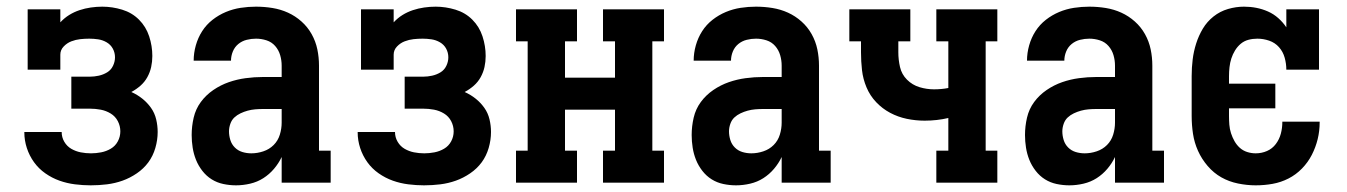

<svg xmlns="http://www.w3.org/2000/svg" viewBox="-20 -548 4040 576"><path d="M252 8Q229 8 205 5Q181 2 158.5 -6Q136 -14 116 -28Q96 -42 82 -61.5Q68 -81 60.5 -104Q53 -127 53 -151Q53 -151 53 -151Q53 -151 53 -152H165Q165 -152 165 -152Q165 -152 165 -152Q165 -152 165 -152Q165 -152 165 -152Q165 -136 173 -122.5Q181 -109 194 -101.5Q207 -94 222 -91Q237 -88 253 -88Q268 -88 283.5 -91Q299 -94 312.5 -102Q326 -110 333.5 -124Q341 -138 341 -154Q341 -170 333.5 -184.5Q326 -199 312 -207.5Q298 -216 282 -219Q266 -222 250 -222H194V-318H250Q263 -318 276.5 -321Q290 -324 301.5 -331Q313 -338 319 -350.5Q325 -363 325 -376Q325 -390 318.5 -402Q312 -414 300 -421Q288 -428 274.5 -430Q261 -432 248 -432Q234 -432 220.5 -430.5Q207 -429 194 -424Q181 -419 171 -408.5Q161 -398 161 -384V-339H63V-520H161V-481Q173 -494 187.5 -503Q202 -512 218.5 -517.5Q235 -523 252.5 -525.5Q270 -528 287 -528Q317 -528 346.5 -519Q376 -510 397 -489Q418 -468 427.5 -439Q437 -410 437 -380Q437 -363 433.5 -347Q430 -331 422 -316.5Q414 -302 401.5 -291Q389 -280 374 -272Q392 -264 407 -252Q422 -240 433 -224.5Q444 -209 448.5 -190Q453 -171 453 -152Q453 -128 446 -104Q439 -80 425 -61Q411 -42 390.5 -28Q370 -14 347.5 -6Q325 2 301 5Q277 8 252 8Z M688 8Q669 8 650 4Q631 0 615 -10Q599 -20 587 -35.5Q575 -51 568 -68.5Q561 -86 558 -105Q555 -124 555 -143Q555 -169 561 -195Q567 -221 582.5 -242Q598 -263 620 -278Q642 -293 666.5 -301.5Q691 -310 717 -313.5Q743 -317 769 -317H825V-351Q825 -367 820.5 -382.5Q816 -398 805.5 -410Q795 -422 779.5 -427Q764 -432 748 -432Q734 -432 720 -428.5Q706 -425 695 -416Q684 -407 678.5 -393.5Q673 -380 673 -366H561Q561 -389 567.5 -412Q574 -435 586.5 -454.5Q599 -474 617.5 -488.5Q636 -503 657.5 -512Q679 -521 702 -524.5Q725 -528 748 -528Q773 -528 797.5 -524Q822 -520 844 -510Q866 -500 884.5 -483.5Q903 -467 915 -445.5Q927 -424 932 -400Q937 -376 937 -351V-96H972V0H825V-77Q816 -58 802 -41.5Q788 -25 770 -13.5Q752 -2 730.5 3Q709 8 688 8ZM734 -88Q752 -88 770 -94Q788 -100 801 -113Q814 -126 819.5 -144Q825 -162 825 -180V-221H769Q757 -221 745.5 -220Q734 -219 723 -216Q712 -213 701.5 -208Q691 -203 683 -195.5Q675 -188 671 -176.5Q667 -165 667 -154Q667 -141 671 -128Q675 -115 684.5 -105.5Q694 -96 707 -92Q720 -88 734 -88Z M1252 8Q1229 8 1205 5Q1181 2 1158.5 -6Q1136 -14 1116 -28Q1096 -42 1082 -61.5Q1068 -81 1060.5 -104Q1053 -127 1053 -151Q1053 -151 1053 -151Q1053 -151 1053 -152H1165Q1165 -152 1165 -152Q1165 -152 1165 -152Q1165 -152 1165 -152Q1165 -152 1165 -152Q1165 -136 1173 -122.5Q1181 -109 1194 -101.5Q1207 -94 1222 -91Q1237 -88 1253 -88Q1268 -88 1283.5 -91Q1299 -94 1312.5 -102Q1326 -110 1333.5 -124Q1341 -138 1341 -154Q1341 -170 1333.5 -184.5Q1326 -199 1312 -207.5Q1298 -216 1282 -219Q1266 -222 1250 -222H1194V-318H1250Q1263 -318 1276.5 -321Q1290 -324 1301.5 -331Q1313 -338 1319 -350.5Q1325 -363 1325 -376Q1325 -390 1318.5 -402Q1312 -414 1300 -421Q1288 -428 1274.5 -430Q1261 -432 1248 -432Q1234 -432 1220.5 -430.5Q1207 -429 1194 -424Q1181 -419 1171 -408.5Q1161 -398 1161 -384V-339H1063V-520H1161V-481Q1173 -494 1187.5 -503Q1202 -512 1218.5 -517.5Q1235 -523 1252.5 -525.5Q1270 -528 1287 -528Q1317 -528 1346.5 -519Q1376 -510 1397 -489Q1418 -468 1427.5 -439Q1437 -410 1437 -380Q1437 -363 1433.5 -347Q1430 -331 1422 -316.5Q1414 -302 1401.5 -291Q1389 -280 1374 -272Q1392 -264 1407 -252Q1422 -240 1433 -224.5Q1444 -209 1448.5 -190Q1453 -171 1453 -152Q1453 -128 1446 -104Q1439 -80 1425 -61Q1411 -42 1390.5 -28Q1370 -14 1347.5 -6Q1325 2 1301 5Q1277 8 1252 8Z M1528 0V-96H1563V-424H1528V-520H1711V-424H1675V-315H1825V-424H1789V-520H1972V-424H1937V-96H1972V0H1789V-96H1825V-219H1675V-96H1711V0Z M2188 8Q2169 8 2150 4Q2131 0 2115 -10Q2099 -20 2087 -35.5Q2075 -51 2068 -68.5Q2061 -86 2058 -105Q2055 -124 2055 -143Q2055 -169 2061 -195Q2067 -221 2082.5 -242Q2098 -263 2120 -278Q2142 -293 2166.5 -301.5Q2191 -310 2217 -313.5Q2243 -317 2269 -317H2325V-351Q2325 -367 2320.5 -382.5Q2316 -398 2305.5 -410Q2295 -422 2279.5 -427Q2264 -432 2248 -432Q2234 -432 2220 -428.5Q2206 -425 2195 -416Q2184 -407 2178.5 -393.5Q2173 -380 2173 -366H2061Q2061 -389 2067.5 -412Q2074 -435 2086.5 -454.5Q2099 -474 2117.5 -488.5Q2136 -503 2157.5 -512Q2179 -521 2202 -524.5Q2225 -528 2248 -528Q2273 -528 2297.5 -524Q2322 -520 2344 -510Q2366 -500 2384.5 -483.5Q2403 -467 2415 -445.5Q2427 -424 2432 -400Q2437 -376 2437 -351V-96H2472V0H2325V-77Q2316 -58 2302 -41.5Q2288 -25 2270 -13.5Q2252 -2 2230.5 3Q2209 8 2188 8ZM2234 -88Q2252 -88 2270 -94Q2288 -100 2301 -113Q2314 -126 2319.5 -144Q2325 -162 2325 -180V-221H2269Q2257 -221 2245.5 -220Q2234 -219 2223 -216Q2212 -213 2201.5 -208Q2191 -203 2183 -195.5Q2175 -188 2171 -176.5Q2167 -165 2167 -154Q2167 -141 2171 -128Q2175 -115 2184.5 -105.5Q2194 -96 2207 -92Q2220 -88 2234 -88Z M2789 0V-96H2825V-194Q2808 -190 2790 -188Q2772 -186 2754 -186Q2727 -186 2700.5 -191.5Q2674 -197 2650.5 -209.5Q2627 -222 2608.5 -241.5Q2590 -261 2579.5 -286Q2569 -311 2566 -337.5Q2563 -364 2563 -391V-424H2528V-520H2711V-424H2675V-391Q2675 -369 2680 -347Q2685 -325 2701 -309Q2717 -293 2738.5 -286.5Q2760 -280 2782 -280Q2793 -280 2804 -281Q2815 -282 2825 -284V-424H2789V-520H2972V-424H2937V-96H2972V0Z M3188 8Q3169 8 3150 4Q3131 0 3115 -10Q3099 -20 3087 -35.5Q3075 -51 3068 -68.5Q3061 -86 3058 -105Q3055 -124 3055 -143Q3055 -169 3061 -195Q3067 -221 3082.5 -242Q3098 -263 3120 -278Q3142 -293 3166.5 -301.5Q3191 -310 3217 -313.5Q3243 -317 3269 -317H3325V-351Q3325 -367 3320.5 -382.5Q3316 -398 3305.5 -410Q3295 -422 3279.5 -427Q3264 -432 3248 -432Q3234 -432 3220 -428.5Q3206 -425 3195 -416Q3184 -407 3178.5 -393.5Q3173 -380 3173 -366H3061Q3061 -389 3067.5 -412Q3074 -435 3086.5 -454.5Q3099 -474 3117.5 -488.5Q3136 -503 3157.5 -512Q3179 -521 3202 -524.5Q3225 -528 3248 -528Q3273 -528 3297.5 -524Q3322 -520 3344 -510Q3366 -500 3384.5 -483.5Q3403 -467 3415 -445.5Q3427 -424 3432 -400Q3437 -376 3437 -351V-96H3472V0H3325V-77Q3316 -58 3302 -41.5Q3288 -25 3270 -13.5Q3252 -2 3230.5 3Q3209 8 3188 8ZM3234 -88Q3252 -88 3270 -94Q3288 -100 3301 -113Q3314 -126 3319.5 -144Q3325 -162 3325 -180V-221H3269Q3257 -221 3245.5 -220Q3234 -219 3223 -216Q3212 -213 3201.5 -208Q3191 -203 3183 -195.5Q3175 -188 3171 -176.5Q3167 -165 3167 -154Q3167 -141 3171 -128Q3175 -115 3184.5 -105.5Q3194 -96 3207 -92Q3220 -88 3234 -88Z M3747 8Q3721 8 3694 2.5Q3667 -3 3644 -16Q3621 -29 3603 -50Q3585 -71 3574 -95.5Q3563 -120 3559 -146.5Q3555 -173 3555 -200V-320Q3555 -345 3558 -369.5Q3561 -394 3568.5 -417.5Q3576 -441 3588.5 -462Q3601 -483 3620.5 -498.5Q3640 -514 3664 -521Q3688 -528 3712 -528Q3731 -528 3749 -524.5Q3767 -521 3784 -513.5Q3801 -506 3815 -493.5Q3829 -481 3839 -466V-520H3937V-339H3839Q3839 -357 3834 -375Q3829 -393 3817 -406.5Q3805 -420 3787.5 -426Q3770 -432 3752 -432Q3738 -432 3725 -428.5Q3712 -425 3702 -416.5Q3692 -408 3685 -396.5Q3678 -385 3674 -372.5Q3670 -360 3668.5 -346.5Q3667 -333 3667 -320V-297H3806V-223H3667V-200Q3667 -187 3668 -174Q3669 -161 3673 -148.5Q3677 -136 3683.5 -124.5Q3690 -113 3699.5 -104.5Q3709 -96 3721.5 -92Q3734 -88 3747 -88Q3765 -88 3781 -95Q3797 -102 3807.5 -116Q3818 -130 3822.5 -147Q3827 -164 3827 -182Q3827 -182 3827 -182Q3827 -182 3827 -183H3939Q3939 -182 3939 -181.5Q3939 -181 3939 -181Q3939 -155 3933 -130.5Q3927 -106 3915.5 -83.5Q3904 -61 3886 -42.5Q3868 -24 3845.5 -12.5Q3823 -1 3798 3.5Q3773 8 3747 8Z"/></svg>

Font: Iosevka Gothic
Style: Bold
Weight: 700
Monospace: yes
Designer: Belleve Invis
Foundry: Belleve Invis
Version: Version 15.5.1; ttfautohint (v1.8.4)